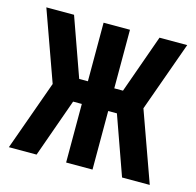

<svg xmlns="http://www.w3.org/2000/svg" viewBox="-84 -617 717 703"><g transform="rotate(15 275.0 -265.0)"><path d="M542 0H437L358 -222H325V0H225V-222H192L113 0H8L103 -265L8 -530H113L192 -308H225V-530H325V-308H358L437 -530H542L447 -265Z"/></g></svg>

Font: Lode Term
Style: Bold
Weight: 700
Monospace: yes
Designer: Belleve Invis
Foundry: Belleve Invis
Version: Version 29.2.0